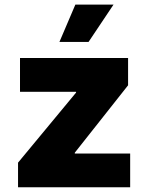

<svg xmlns="http://www.w3.org/2000/svg" viewBox="-20 -791 626 811"><path d="M56.2 0H529.8V-142.6H295.9V-146L521 -430.7V-545.9H64.5V-403.3H301.3V-399.9L56.2 -104ZM231 -613.8H354L459.5 -771.5H298.3Z"/></svg>

Font: Raveo ExtraBold
Style: Regular
Weight: 800
Designer: Jakub Foglar, Rasmus Andersson (Inter)
Foundry: Jakubfoglar.com
Version: Version 1.100;Glyphs 3.2.3 (3260)